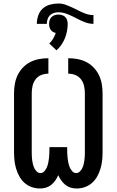

<svg xmlns="http://www.w3.org/2000/svg" viewBox="-20 -1067 665 1095"><path d="M208 8Q184 8 161 0Q138 -8 120 -24Q102 -40 90.5 -61Q79 -82 72 -105Q65 -128 62.5 -152Q60 -176 60 -200V-535Q60 -561 64.5 -587.5Q69 -614 80.5 -638Q92 -662 110.5 -681.5Q129 -701 152.5 -713Q176 -725 202.5 -730Q229 -735 256 -735V-647Q235 -647 215 -639Q195 -631 182.5 -614Q170 -597 165.5 -576.5Q161 -556 161 -535V-200Q161 -188 161.5 -176.5Q162 -165 163.5 -153Q165 -141 168 -129.5Q171 -118 176 -107.5Q181 -97 190 -88.5Q199 -80 211 -80Q224 -80 233.5 -91Q243 -102 248 -114.5Q253 -127 255.5 -140Q258 -153 259.5 -166.5Q261 -180 261.5 -193.5Q262 -207 262 -221V-228H363V-221Q363 -207 363.5 -193.5Q364 -180 365.5 -166.5Q367 -153 369.5 -140Q372 -127 377 -114.5Q382 -102 391.5 -91Q401 -80 414 -80Q426 -80 435 -88.5Q444 -97 449 -107.5Q454 -118 457 -129.5Q460 -141 461.5 -153Q463 -165 463.5 -176.5Q464 -188 464 -200V-535Q464 -556 459.5 -576.5Q455 -597 442.5 -614Q430 -631 410 -639Q390 -647 369 -647V-735Q396 -735 422.5 -730Q449 -725 472.5 -713Q496 -701 514.5 -681.5Q533 -662 544.5 -638Q556 -614 560.5 -587.5Q565 -561 565 -535V-200Q565 -176 562.5 -152Q560 -128 553 -105Q546 -82 534.5 -61Q523 -40 505 -24Q487 -8 464 0Q441 8 417 8Q399 8 382.5 3Q366 -2 352.5 -13Q339 -24 329 -38.5Q319 -53 312 -68Q306 -53 296 -38.5Q286 -24 272.5 -13Q259 -2 242.5 3Q226 8 208 8ZM247 -931H190Q190 -955 198 -978.5Q206 -1002 223.5 -1018Q241 -1034 265 -1040.5Q289 -1047 313 -1047Q336 -1047 358 -1038.5Q380 -1030 401 -1020L425 -1008Q446 -997 468 -989Q490 -981 513 -981V-931Q490 -931 468 -939Q446 -947 425 -958L401 -970Q380 -981 358 -989Q336 -997 313 -997Q300 -997 287 -993Q274 -989 264.5 -979.5Q255 -970 251 -957Q247 -944 247 -931ZM302 -780 261 -819Q274 -831 283 -846.5Q292 -862 298 -879Q289 -881 281.5 -885.5Q274 -890 269 -897.5Q264 -905 262 -913.5Q260 -922 260 -931Q260 -941 263 -951.5Q266 -962 273.5 -969.5Q281 -977 291.5 -980.5Q302 -984 313 -984Q324 -984 334.5 -980.5Q345 -977 352.5 -969.5Q360 -962 363 -951.5Q366 -941 366 -931Q366 -910 362 -889Q358 -868 350 -848.5Q342 -829 330 -811.5Q318 -794 302 -780Z"/></svg>

Font: Iosevka Custom Semibold
Style: Regular
Weight: 600
Designer: Belleve Invis
Foundry: Belleve Invis
Version: Version 27.0.2; ttfautohint (v1.8.4)